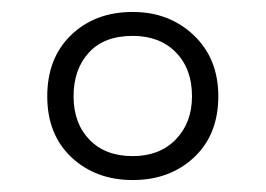

<svg xmlns="http://www.w3.org/2000/svg" viewBox="-20 -744 444 321"><path d="M202 -443Q140 -443 99.5 -481Q59 -519 59 -583Q59 -647 99 -685.5Q139 -724 202 -724Q263 -724 304 -685Q345 -646 345 -583Q345 -519 304.5 -481Q264 -443 202 -443ZM202 -483Q247 -483 274 -511Q301 -539 301 -583Q301 -629 274 -656.5Q247 -684 202 -684Q154 -684 128.5 -656Q103 -628 103 -583Q103 -538 129.5 -510.5Q156 -483 202 -483Z"/></svg>

Font: Noto Sans Gurmukhi UI SemiCondensed Light
Style: Regular
Weight: 300
Width: 4
Designer: Jelle Bosma - Monotype Design Team
Foundry: Monotype Imaging Inc.
Version: Version 2.004; ttfautohint (v1.8.4.7-5d5b)